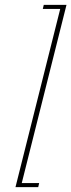

<svg xmlns="http://www.w3.org/2000/svg" viewBox="-20 -774 295 794"><path d="M229 -737H157L161 -754H255L70 -17H142L138 0H44Z"/></svg>

Font: IBM Plex Serif Thin
Style: Italic
Weight: 100
Italic angle: -14°
Designer: Mike Abbink, Paul van der Laan, Pieter van Rosmalen
Foundry: Bold Monday
Version: Version 3.001